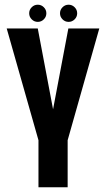

<svg xmlns="http://www.w3.org/2000/svg" viewBox="-20 -796 452 816"><path d="M143.5 0V-200L8.5 -675H140.5L205.5 -331.5L270.5 -675H402L267.5 -200V0ZM140.5 -703Q125.5 -703 114.8 -713.8Q104 -724.5 104 -739.5Q104 -754.5 114.8 -765.2Q125.5 -776 140.5 -776Q155.5 -776 166.2 -765.2Q177 -754.5 177 -739.5Q177 -724.5 166.2 -713.8Q155.5 -703 140.5 -703ZM271.5 -703Q256.5 -703 245.8 -713.8Q235 -724.5 235 -739.5Q235 -754.5 245.8 -765.2Q256.5 -776 271.5 -776Q286.5 -776 297.2 -765.2Q308 -754.5 308 -739.5Q308 -724.5 297.2 -713.8Q286.5 -703 271.5 -703Z"/></svg>

Font: Anybody Condensed SemiBold
Style: Regular
Weight: 600
Width: 3
Designer: Tyler Finck
Foundry: Etcetera Type Company
Version: Version 1.010; ttfautohint (v1.8.3) -l 8 -r 50 -G 200 -x 14 